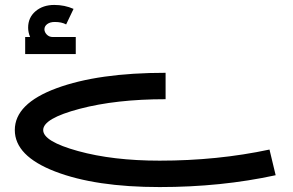

<svg xmlns="http://www.w3.org/2000/svg" viewBox="-20 -555 1187 778"><path d="M287 -405V-336H82V-405H102Q94 -424 94 -443Q94 -484 124 -509.5Q154 -535 200 -535Q242 -535 278 -519L248 -456Q230 -466 202 -466Q183 -466 171.5 -457.5Q160 -449 160 -436Q160 -425 169.5 -415Q179 -405 194 -405ZM1072 51 1097 155Q876 203 627 203Q367 203 203.5 140Q40 77 40 -28Q40 -135 209 -197.5Q378 -260 651 -260V-153Q450 -153 302.5 -114Q155 -75 155 -28Q155 18 296 57Q437 96 627 96Q861 96 1072 51Z"/></svg>

Font: Montserrat-Arabic
Style: Regular
Weight: 400
Designer: Mohamed Gaber
Foundry: Kief Type Foundry
Version: Version 5.008;PS 005.008;hotconv 1.0.88;makeotf.lib2.5.64775